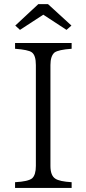

<svg xmlns="http://www.w3.org/2000/svg" viewBox="-20 -923 419 933"><path d="M53.2 -713.9H328.1V-686Q264.6 -681.6 245.1 -668Q225.1 -650.9 225.1 -606.9V-116.7Q225.1 -69.8 249 -54.7Q269.5 -41 328.1 -37.6V-9.8H53.2V-37.6Q117.2 -41 136.2 -56.6Q154.3 -73.2 154.3 -116.7V-606.9Q154.3 -654.8 134.3 -668.9Q117.7 -681.2 53.2 -686ZM166 -902.8H213.4L327.1 -798.8L303.2 -777.8L190.4 -851.6L77.1 -777.8L54.2 -798.8Z"/></svg>

Font: I.Ming
Style: Regular
Weight: 400
Designer: Ichiten Fonts Project
Version: Version 6.11; Dec 27, 2019